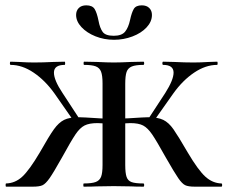

<svg xmlns="http://www.w3.org/2000/svg" viewBox="-20 -699 853 719"><path d="M601 -109Q566 -172 549.5 -196Q533 -220 516 -229Q499 -238 468 -238Q459 -238 425 -236L424 -254Q450 -256 461 -256Q523 -260 535 -260Q571 -260 591.5 -250Q612 -240 629.5 -215Q647 -190 683 -128Q722 -62 749 -37.5Q776 -13 809 -12Q812 -12 812 -6Q812 0 809 0H709Q685 0 673.5 -5.5Q662 -11 647.5 -32Q633 -53 601 -109ZM294 -12Q324 -12 338.5 -17.5Q353 -23 358.5 -37Q364 -51 364 -81V-387Q364 -416 358.5 -430.5Q353 -445 338.5 -450.5Q324 -456 295 -456Q293 -456 293 -462Q293 -468 295 -468L343 -467Q383 -465 406 -465Q431 -465 471 -467L517 -468Q520 -468 520 -462Q520 -456 517 -456Q488 -456 473.5 -450Q459 -444 454 -429.5Q449 -415 449 -385V-81Q449 -51 454 -36.5Q459 -22 473 -17Q487 -12 517 -12Q520 -12 520 -6Q520 0 517 0Q487 0 471 -1L406 -2L342 -1Q325 0 294 0Q292 0 292 -6Q292 -12 294 -12ZM531 -247 599 -351Q630 -400 630 -427Q630 -456 591 -456Q588 -456 588 -462Q588 -468 591 -468L632 -467Q672 -465 705 -465Q730 -465 762 -467L793 -468Q795 -468 795 -462Q795 -456 793 -456Q750 -456 707 -427Q664 -398 629 -349L552 -240ZM3 -12Q37 -13 63.5 -37.5Q90 -62 129 -128Q164 -190 182 -215Q200 -240 220 -250Q240 -260 276 -260Q289 -260 351 -256Q361 -256 389 -254L388 -236Q354 -238 345 -238Q314 -238 296.5 -229Q279 -220 262.5 -195.5Q246 -171 212 -109Q180 -52 165.5 -31.5Q151 -11 139.5 -5.5Q128 0 103 0H3Q1 0 1 -6Q1 -12 3 -12ZM20 -456Q17 -456 17 -462Q17 -468 20 -468L51 -467Q83 -465 107 -465Q140 -465 180 -467L222 -468Q224 -468 224 -462Q224 -456 222 -456Q182 -456 182 -427Q182 -399 214 -351L282 -247L260 -240L184 -349Q149 -398 106 -427Q63 -456 20 -456ZM467 -624Q473 -652 481 -665.5Q489 -679 511 -679Q529 -679 539 -669Q549 -659 549 -643Q549 -618 529 -596.5Q509 -575 476 -562.5Q443 -550 407 -550Q370 -550 337.5 -563Q305 -576 285 -597.5Q265 -619 265 -643Q265 -659 275 -669Q285 -679 303 -679Q326 -679 334.5 -665Q343 -651 349 -621Q354 -594 364.5 -579.5Q375 -565 406 -565Q436 -565 448.5 -580.5Q461 -596 467 -624Z"/></svg>

Font: Cormorant SC SemiBold
Style: Regular
Weight: 600
Designer: Christian Thalmann (Catharsis Fonts)
Foundry: Catharsis Fonts
Version: Version 4.000